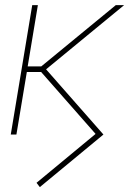

<svg xmlns="http://www.w3.org/2000/svg" viewBox="-20 -536 515 765"><path d="M138.7 209.5 125.5 192.4 360.8 -2.4 144 -249H86.9L45.4 0H22.9L108.4 -515.6H130.9L90.3 -271.5H144.5L441.4 -515.6H474.6L163.6 -259.8L392.1 0Z"/></svg>

Font: Inter Display Thin
Style: Italic
Weight: 100
Italic angle: -9.39999°
Designer: Rasmus Andersson
Foundry: rsms
Version: Version 4.000;git-a52131595